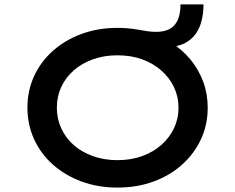

<svg xmlns="http://www.w3.org/2000/svg" viewBox="-20 -838 1063 868"><path d="M511 10Q423 10 348.5 -17.5Q274 -45 219 -94Q164 -143 134 -209Q104 -275 104 -351Q104 -428 134 -493.5Q164 -559 219 -608Q274 -657 348.5 -684.5Q423 -712 511 -712Q534 -712 557.5 -710Q581 -708 604 -704Q625 -700 645.5 -697Q666 -694 686 -694Q722 -694 746 -706.5Q770 -719 783 -746.5Q796 -774 796 -818H900Q900 -778 891 -743Q882 -708 863 -682.5Q844 -657 813 -641.5Q782 -626 738 -626L751 -647Q804 -614 841 -569Q878 -524 898.5 -469Q919 -414 919 -351Q919 -274 888.5 -208.5Q858 -143 803.5 -94Q749 -45 674.5 -17.5Q600 10 511 10ZM511 -114Q572 -114 622 -132Q672 -150 709 -182.5Q746 -215 766.5 -258Q787 -301 787 -351Q787 -401 766.5 -444Q746 -487 709 -519.5Q672 -552 622 -570Q572 -588 511 -588Q451 -588 400.5 -570Q350 -552 313.5 -520Q277 -488 257 -445Q237 -402 237 -351Q237 -301 257 -257.5Q277 -214 313.5 -182Q350 -150 400.5 -132Q451 -114 511 -114Z"/></svg>

Font: Lexend Peta Medium
Style: Regular
Weight: 500
Designer: Bonnie Shaver-Troup, Thomas Jockin
Foundry: Lexend
Version: Version 1.007